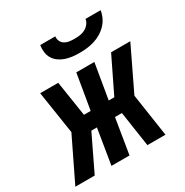

<svg xmlns="http://www.w3.org/2000/svg" viewBox="-201 -876 975 1013"><g transform="rotate(-30 286.5 -370.0)"><path d="M518 0H408L376 -214H334L299 0H189L224 -214H190L87 0H-31L95 -260L55 -520H165L198 -306H239L275 -520H385L349 -306H383L487 -520H604L479 -260ZM343 -600Q321 -600 299.5 -602.5Q278 -605 258.5 -611.5Q239 -618 222 -630Q205 -642 194.5 -659Q184 -676 181.5 -697Q179 -718 182 -740H274Q272 -724 278.5 -710.5Q285 -697 297.5 -689.5Q310 -682 325 -680Q340 -678 356 -678Q372 -678 388 -680Q404 -682 419 -689.5Q434 -697 445 -710.5Q456 -724 458 -740H550Q547 -718 537 -697Q527 -676 510.5 -659Q494 -642 473.5 -630Q453 -618 431 -611.5Q409 -605 387 -602.5Q365 -600 343 -600Z"/></g></svg>

Font: Iosevka SS04 Extended
Style: Bold Italic
Weight: 700
Width: 7
Italic angle: -9°
Monospace: yes
Designer: Belleve Invis
Foundry: Belleve Invis
Version: Version 19.0.0; ttfautohint (v1.8.4)